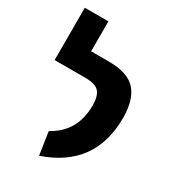

<svg xmlns="http://www.w3.org/2000/svg" viewBox="-183 -845 873 966"><g transform="rotate(30 253.0 -362.0)"><path d="M196 18 176 -114Q303 -182 303 -336Q303 -389 282 -413.5Q261 -438 202 -438H23V-742H160V-568H263Q374 -568 420.5 -515.5Q467 -463 467 -358Q467 -74 196 18Z"/></g></svg>

Font: FiraGO
Style: Bold
Weight: 700
Designer: bBox Type
Foundry: bBox Type GmbH
Version: Version 1.001;PS 001.001;hotconv 1.0.88;makeotf.lib2.5.64775